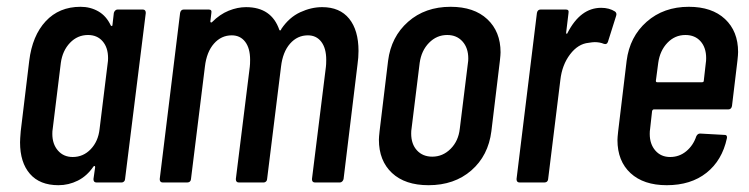

<svg xmlns="http://www.w3.org/2000/svg" viewBox="-20 -537 2203 565"><path d="M326 -509H400Q409 -509 409 -499L348 -10Q348 -6 345 -3Q342 0 338 0H264Q255 0 255 -10L260 -45Q260 -48 258.5 -48.5Q257 -49 255 -47Q236 -19 209 -5.5Q182 8 152 8Q97 8 68 -25.5Q39 -59 39 -118Q39 -127 41 -151L66 -358Q75 -432 114.5 -474.5Q154 -517 217 -517Q246 -517 269.5 -503.5Q293 -490 306 -462Q308 -460 309.5 -460.5Q311 -461 311 -464L315 -499Q316 -503 319 -506Q322 -509 326 -509ZM273 -157 297 -352Q298 -357 298 -366Q298 -397 282 -415.5Q266 -434 239 -434Q208 -434 186 -411Q164 -388 159 -352L135 -157Q134 -152 134 -143Q134 -113 150.5 -94Q167 -75 194 -75Q225 -75 247 -98Q269 -121 273 -157Z M1035 -387Q1035 -368 1032 -347L991 -10Q990 -6 987 -3Q984 0 980 0H907Q898 0 898 -10L939 -340Q940 -347 940 -361Q940 -395 925.5 -414Q911 -433 886 -433Q855 -433 833.5 -408.5Q812 -384 807 -341L766 -10Q766 -6 763 -3Q760 0 756 0H683Q674 0 674 -10L715 -340Q716 -347 716 -361Q716 -395 701.5 -414Q687 -433 662 -433Q631 -433 609.5 -408.5Q588 -384 583 -341L542 -10Q542 -6 539 -3Q536 0 531 0H459Q450 0 450 -10L510 -499Q512 -509 521 -509H594Q604 -509 602 -499L599 -474Q599 -472 600.5 -471Q602 -470 604 -472Q627 -495 653 -505.5Q679 -516 704 -516Q779 -516 802 -449Q803 -447 805 -447.5Q807 -448 808 -452Q831 -486 863.5 -501Q896 -516 928 -516Q980 -516 1007.5 -482Q1035 -448 1035 -387Z M1095 -126Q1095 -133 1097 -151L1122 -358Q1131 -429 1181 -473Q1231 -517 1306 -517Q1375 -517 1414 -480.5Q1453 -444 1453 -383Q1453 -376 1451 -358L1426 -151Q1417 -79 1367 -35.5Q1317 8 1241 8Q1172 8 1133.5 -28Q1095 -64 1095 -126ZM1333 -158 1357 -352Q1358 -357 1358 -365Q1358 -396 1341 -415Q1324 -434 1296 -434Q1265 -434 1242.5 -411Q1220 -388 1215 -352L1191 -158Q1190 -153 1190 -144Q1190 -113 1207 -94.5Q1224 -76 1252 -76Q1283 -76 1306 -99Q1329 -122 1333 -158Z M1790 -503Q1796 -498 1793 -490L1769 -414Q1766 -405 1757 -408Q1745 -413 1730 -413Q1724 -413 1712 -411Q1681 -408 1657.5 -377Q1634 -346 1629 -302L1593 -10Q1593 -6 1590 -3Q1587 0 1582 0H1509Q1500 0 1500 -10L1560 -499Q1562 -509 1571 -509H1645Q1655 -509 1653 -499L1646 -441Q1646 -438 1647.5 -437.5Q1649 -437 1650 -440Q1688 -514 1749 -514Q1773 -514 1790 -503Z M2123 -215H1904Q1901 -215 1899 -211L1893 -157Q1892 -152 1892 -143Q1892 -113 1908.5 -94Q1925 -75 1952 -75Q1979 -75 1999.5 -92Q2020 -109 2029 -136Q2033 -144 2040 -144L2112 -140Q2117 -140 2118.5 -137Q2120 -134 2119 -130Q2105 -65 2059 -28.5Q2013 8 1942 8Q1874 8 1835.5 -27.5Q1797 -63 1797 -125Q1797 -132 1799 -150L1824 -358Q1833 -429 1883 -473Q1933 -517 2007 -517Q2075 -517 2113.5 -481Q2152 -445 2152 -384Q2152 -376 2150 -358L2134 -225Q2132 -215 2123 -215ZM1917 -352 1910 -299Q1910 -295 1914 -295H2046Q2048 -295 2049.5 -296Q2051 -297 2051 -299L2057 -352Q2058 -357 2058 -366Q2058 -397 2041.5 -415.5Q2025 -434 1997 -434Q1966 -434 1944 -411Q1922 -388 1917 -352Z"/></svg>

Font: Barlow Condensed Medium
Style: Italic
Weight: 500
Width: 3
Italic angle: -7°
Designer: Jeremy Tribby
Foundry: Tribby Type
Version: Version 1.408